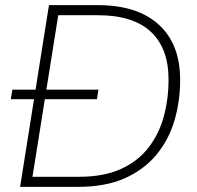

<svg xmlns="http://www.w3.org/2000/svg" viewBox="-20 -725 765 745"><path d="M58 0 170 -705H360Q513 -705 596 -629.5Q679 -554 679 -416Q679 -331 656.5 -256Q634 -181 586 -123.5Q538 -66 463.5 -33Q389 0 284 0ZM106 -39H286Q382 -39 448.5 -69Q515 -99 556 -152Q597 -205 615.5 -273Q634 -341 634 -416Q634 -538 565 -602Q496 -666 359 -666H206ZM22 -340 28 -377H362L356 -340Z"/></svg>

Font: Nunito Sans ExtraLight
Style: Italic
Weight: 200
Italic angle: -9°
Designer: Vernon Adams
Foundry: Vernon Adams
Version: Version 3.006; ttfautohint (v1.8.3)